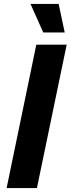

<svg xmlns="http://www.w3.org/2000/svg" viewBox="-20 -956 359 976"><path d="M13.6 0 164.6 -729H319L167.7 0ZM199.9 -790.9 135 -936.1H278.1L309 -790.9Z"/></svg>

Font: Mona Sans
Style: Italic
Weight: 200
Italic angle: -11.6951°
Designer: Deni Anggara
Foundry: GitHub
Version: Version 2.000